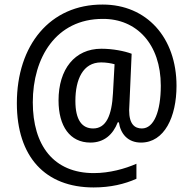

<svg xmlns="http://www.w3.org/2000/svg" viewBox="-20 -736 848 843"><path d="M755 -359C755 -571 624 -716 431 -716C199 -717 54 -537 54 -283C54 -48 178 87 391 87C466 87 527 72 579 49V-17C529 5 461 24 392 24C215 24 124 -98 124 -287C124 -483 226 -653 431 -653C580 -654 686 -542 686 -360C686 -247 656 -172 603 -172C572 -172 547 -190 547 -252C547 -259 548 -273 549 -295L558 -500C526 -512 475 -522 425 -522C308 -522 237 -432 237 -295C237 -182 287 -110 377 -110C437 -110 476 -145 497 -199H502C509 -149 541 -110 599 -110C702 -110 755 -223 755 -359ZM311 -293C311 -387 344 -462 424 -462C447 -462 468 -458 483 -454L476 -327C471 -229 446 -172 389 -172C340 -172 311 -209 311 -293Z"/></svg>

Font: Noto Sans Gujarati UI SemiCondensed
Style: Regular
Weight: 400
Width: 4
Designer: Jelle Bosma - Monotype Design Team, Universal Thirst
Foundry: Monotype Imaging Inc.
Version: Version 2.106